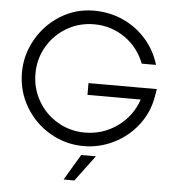

<svg xmlns="http://www.w3.org/2000/svg" viewBox="-59 -747 908 991"><g transform="rotate(5 395.5 -252.0)"><path d="M45 -343Q45 -434 91 -515Q137 -596 215.5 -644.5Q294 -693 388 -693Q469 -693 539 -661.5Q609 -630 659 -573Q709 -516 731 -442H657Q625 -525 554 -574Q483 -623 395 -623Q318 -623 254 -585.5Q190 -548 152.5 -484Q115 -420 115 -343Q115 -267 152 -202.5Q189 -138 253.5 -100Q318 -62 395 -62Q488 -62 563 -115.5Q638 -169 668 -257H392V-318H746L739 -276Q724 -193 673.5 -128.5Q623 -64 549.5 -28Q476 8 395 8Q301 8 220.5 -39Q140 -86 92.5 -166.5Q45 -247 45 -343ZM387 55H463L363 189H307Z"/></g></svg>

Font: Teachers[wght]
Style: Regular
Weight: 400
Designer: Alfredo Marco Pradil & Chank Diesel
Version: Version 1.000;Glyphs 3.1.2 (3151)